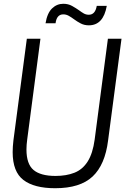

<svg xmlns="http://www.w3.org/2000/svg" viewBox="-20 -985 679 1016"><path d="M545 -851ZM450 -851Q426 -851 407 -861Q388 -871 372.5 -882.5Q357 -894 343.5 -901.5Q330 -909 315 -909Q280 -909 274 -862H221Q230 -916 255.5 -940.5Q281 -965 315 -965Q341 -965 361.5 -953.5Q382 -942 399 -930Q411 -921 423 -914Q435 -907 450 -907Q484 -907 492 -954H545Q527 -851 450 -851ZM272 11Q161 11 104 -32.5Q47 -76 47 -180Q47 -208 51 -242L122 -780H194L124 -247Q120 -218 120 -194Q120 -117 157.5 -85.5Q195 -54 274 -54Q331 -54 374 -71Q417 -88 444 -130.5Q471 -173 481 -247L551 -780H623L552 -242Q536 -113 470 -51Q404 11 272 11Z"/></svg>

Font: Tanohe Sans
Style: Italic
Weight: 400
Designer: Village Type and Design LLC & Cristiano Sobral
Foundry: Cooper Hewitt Smithsonian Design Museum
Version: Version 1.00;September 29, 2021;FontCreator 13.0.0.2655 64-b